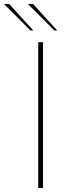

<svg xmlns="http://www.w3.org/2000/svg" viewBox="-104 -944 324 964"><path d="M88 -732H112V0H88ZM-84 -924H-58L63 -791H49ZM36 -924H62L183 -791H169Z"/></svg>

Font: Exo Thin
Style: Regular
Weight: 250
Designer: Natanael Gama
Foundry: Natanael Gama
Version: Version 1.500; ttfautohint (v1.6)